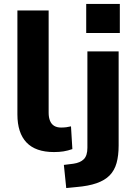

<svg xmlns="http://www.w3.org/2000/svg" viewBox="-20 -758 681 971"><path d="M253 11Q160 11 114 -37.5Q68 -86 68 -179V-705H226V-188Q226 -164 233 -147Q240 -130 254 -121.5Q268 -113 289 -113Q303 -113 315 -114.5Q327 -116 339 -119L346 -4Q323 4 301.5 7.5Q280 11 253 11ZM416 -591V-738H586V-591ZM315 193 303 76 351 70Q386 65 404 47Q422 29 422 -11V-498H580V-22Q580 29 569.5 66.5Q559 104 534.5 129Q510 154 468.5 168.5Q427 183 366 188Z"/></svg>

Font: Nunito Sans 9pt ExtraBold
Style: Regular
Weight: 800
Version: Version 3.101;gftools[0.9.27]